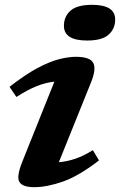

<svg xmlns="http://www.w3.org/2000/svg" viewBox="-20 -764 498 796"><path d="M245 -657Q245 -695 272 -719.5Q299 -744 362 -744Q457.5 -744 457.5 -683Q457.5 -645 430.5 -620.5Q403.5 -596 341 -596Q245 -596 245 -657ZM73 -95 205.5 -425.5Q170.5 -422 133 -407.2Q95.5 -392.5 48 -362L19.5 -404Q85 -455 135.2 -481.8Q185.5 -508.5 224.5 -518.5Q263.5 -528.5 295 -528.5Q353 -528.5 366.5 -503.2Q380 -478 357 -421.5L224 -91.5Q259 -94.5 293.2 -106.2Q327.5 -118 365 -141.5L390.5 -99Q307 -34.5 240.8 -11.2Q174.5 12 121.5 12Q73 12 60.2 -10Q47.5 -32 73 -95Z"/></svg>

Font: Newsreader 6pt SemiBold
Style: Italic
Weight: 600
Italic angle: -17°
Designer: Hugues Gentile
Foundry: Production Type
Version: Version 1.003; ttfautohint (v1.8.3)